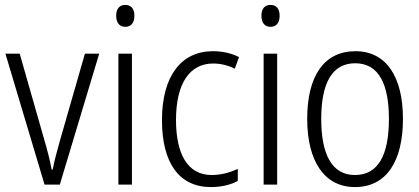

<svg xmlns="http://www.w3.org/2000/svg" viewBox="-20 -750 1704 780"><path d="M161 0H223L383 -532H325L223 -177C211 -135 200 -93 194 -61H190C183 -99 172 -141 160 -182L60 -532H2Z M489 -730C464 -730 452 -713 452 -686C452 -658 465 -641 489 -641C513 -641 526 -658 526 -686C526 -713 514 -730 489 -730ZM516 -532H461V0H516Z M837 10C878 10 917 1 946 -15V-64C914 -49 878 -39 840 -39C741 -39 695 -126 695 -263C695 -410 750 -492 846 -492C875 -492 906 -485 934 -471L951 -518C922 -533 886 -542 845 -542C717 -542 638 -442 638 -262C638 -89 707 10 837 10Z M1079 -730C1054 -730 1042 -713 1042 -686C1042 -658 1055 -641 1079 -641C1103 -641 1116 -658 1116 -686C1116 -713 1104 -730 1079 -730ZM1106 -532H1051V0H1106Z M1617 -267C1617 -437 1550 -542 1424 -542C1297 -542 1228 -442 1228 -267C1228 -95 1298 10 1422 10C1550 10 1617 -95 1617 -267ZM1285 -267C1285 -412 1329 -493 1423 -493C1520 -493 1560 -406 1560 -267C1560 -121 1517 -39 1422 -39C1328 -39 1285 -123 1285 -267Z"/></svg>

Font: Noto Sans Display SemiCondensed Light
Style: Regular
Weight: 300
Width: 4
Designer: Monotype Design Team
Foundry: Monotype Imaging Inc.
Version: Version 1.900